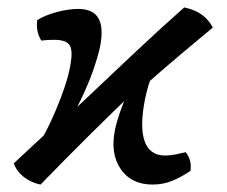

<svg xmlns="http://www.w3.org/2000/svg" viewBox="-20 -487 611 516"><path d="M89 9Q64 4 44.5 -11Q25 -26 17 -48Q55 -83 95.5 -121Q136 -159 176 -198L189 -201Q267 -275 341 -344.5Q415 -414 475 -467Q504 -461 522.5 -447.5Q541 -434 552 -413Q512 -380 464 -339.5Q416 -299 364 -253L350 -250Q286 -189 218.5 -122Q151 -55 89 9ZM75 -84Q100 -124 119.5 -167Q139 -210 152.5 -249.5Q166 -289 170 -317Q176 -353 166.5 -366.5Q157 -380 125 -380Q115 -380 107.5 -379.5Q100 -379 91 -378Q84 -389 81 -402.5Q78 -416 80 -433Q103 -447 134 -455Q165 -463 190 -463Q230 -463 244.5 -438Q259 -413 249 -362Q244 -337 229 -294Q214 -251 179 -182ZM390 9Q333 9 304.5 -32.5Q276 -74 289 -138Q293 -158 302.5 -185.5Q312 -213 324 -239L392 -290Q385 -277 380 -261Q375 -245 370 -222Q355 -147 368.5 -108Q382 -69 424 -69Q437 -69 452 -72Q467 -75 479 -78Q487 -68 490.5 -56Q494 -44 492 -28Q469 -12 444 -1.5Q419 9 390 9Z"/></svg>

Font: Vollkorn
Style: Italic
Weight: 400
Italic angle: -11°
Designer: Friedrich Althausen
Foundry: Friedrich Althausen
Version: Version 5.001